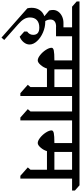

<svg xmlns="http://www.w3.org/2000/svg" viewBox="727 -1553 1090 2584"><g transform="rotate(90 1272.0 -261.0)"><path d="M243 -395Q243 -357 264 -325H276Q346 -325 417 -294.5Q488 -264 533.5 -214.5Q579 -165 579 -114Q579 -73 550 -36.5Q521 0 474 19L404 -43V-81Q449 -112 449 -163Q449 -245 351 -245Q286 -245 250.5 -212Q215 -179 215 -119Q215 -76 237.5 -38.5Q260 -1 307 40L518 227L486 264L92 -84Q85 -110 85 -142Q85 -203 114.5 -248.5Q144 -294 198 -313L122 -378Q118 -387 116 -402.5Q114 -418 114 -430Q114 -469 137.5 -501Q161 -533 201 -551.5Q241 -570 287 -570H348V-686H70L0 -748V-786H598L668 -724V-686H468V-470H340L339 -471Q293 -471 268 -451.5Q243 -432 243 -395Z M1272 -686V10H1234L1121 -90L1152 -126V-348H902Q889 -303 855 -263.5Q821 -224 793 -224Q762 -224 721.5 -256Q681 -288 652 -332.5Q623 -377 623 -410Q623 -432 659.5 -440Q696 -448 793 -448V-686H522L448 -748V-786H1362L1432 -724V-686ZM1152 -686H913V-448H1151L1152 -447Z M1600 -686V10H1562L1449 -90L1480 -126V-686H1412L1342 -748V-786H1690L1760 -724V-686Z M2384 -686V10H2346L2233 -90L2264 -126V-348H2014Q2001 -303 1967 -263.5Q1933 -224 1905 -224Q1874 -224 1833.5 -256Q1793 -288 1764 -332.5Q1735 -377 1735 -410Q1735 -432 1771.5 -440Q1808 -448 1905 -448V-686H1634L1560 -748V-786H2474L2544 -724V-686ZM2264 -686H2025V-448H2263L2264 -447Z"/></g></svg>

Font: Inknut Antiqua
Style: Regular
Weight: 400
Designer: Claus Eggers Sørensen
Foundry: Claus Eggers Sørensen
Version: Version 1.003; ttfautohint (v1.8.2) -l 8 -r 50 -G 200 -x 14 